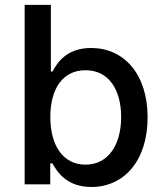

<svg xmlns="http://www.w3.org/2000/svg" viewBox="-20 -747 666 778"><path d="M79.9 0H183.6V-84.9H192.5C211.6 -50.1 250.7 10.7 350.1 10.7C482.2 10.7 578.1 -95.2 578.1 -271.7C578.1 -448.5 480.8 -552.6 349.1 -552.6C247.9 -552.6 211.3 -490.8 192.5 -457H186.1V-727.3H79.9ZM183.9 -272.7C183.9 -386.7 233.7 -462.4 326.3 -462.4C422.6 -462.4 470.9 -381 470.9 -272.7C470.9 -163.4 421.2 -79.9 326.3 -79.9C235.1 -79.9 183.9 -158 183.9 -272.7Z"/></svg>

Font: Magic Ui Pro Medium
Style: Regular
Weight: 500
Designer: Stefan Endress, Andreas Faust
Version: Version 1.000;FEAKit 1.0